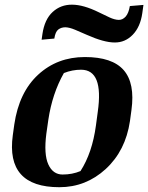

<svg xmlns="http://www.w3.org/2000/svg" viewBox="-20 -782 627 813"><path d="M320.8 -57.6Q370.6 -134.8 386.2 -250.5L394 -308.6Q419.4 -486.8 323.2 -486.8Q286.1 -486.8 250.5 -472.7Q201.2 -385.7 184.6 -274.4L176.3 -216.3Q165 -128.9 184.6 -85.9Q204.1 -43 245.1 -43Q286.1 -43 320.8 -57.6ZM231.4 10.7Q3.9 10.7 34.2 -209.5L40.5 -254.9Q60.5 -391.1 141.6 -465.8Q222.7 -540.5 339.4 -540.5Q455.6 -540.5 503.9 -484.9Q552.2 -429.2 536.6 -315.9L530.3 -269.5Q511.7 -143.6 427.7 -66.4Q343.8 10.7 231.4 10.7ZM512.2 -711.9Q524.9 -726.6 529.8 -756.3L587.4 -761.2L582.5 -726.1Q574.2 -668 542 -634.8Q509.8 -601.6 465.3 -602.1Q420.4 -602.1 348.1 -634.3Q320.8 -646.5 297.4 -656.2Q273.9 -666 256.8 -666.5Q239.7 -666.5 227.1 -657.2Q214.4 -647.9 210 -618.7L156.2 -613.8L159.7 -638.2Q168.9 -700.2 203.1 -731.4Q237.3 -762.7 285.2 -762.2Q333 -762.2 398.4 -730Q422.9 -717.8 444.3 -708Q465.8 -698.2 482.4 -697.8Q499 -697.3 512.2 -711.9Z"/></svg>

Font: NoticiaText-BoldItalic
Style: Bold Italic
Weight: 700
Italic angle: -8°
Designer: JM Sole
Foundry: JM Sole
Version: Version 1.003